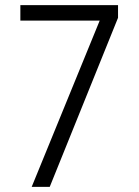

<svg xmlns="http://www.w3.org/2000/svg" viewBox="-20 -725 538 745"><path d="M103 0 384 -687 389 -645H59V-705H438V-656L173 0Z"/></svg>

Font: Nunito Sans 7pt Condensed Light
Style: Regular
Weight: 300
Width: 3
Designer: Vernon Adams
Foundry: Vernon Adams
Version: Version 3.101;gftools[0.9.27]